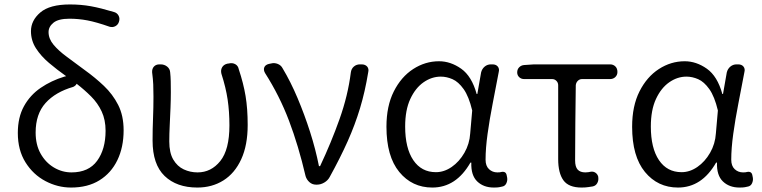

<svg xmlns="http://www.w3.org/2000/svg" viewBox="-20 -829 3423 862"><path d="M299 13Q239 13 184 -16Q129 -45 94.5 -100Q60 -155 60 -232Q60 -302 87.5 -352Q115 -402 162.5 -434.5Q210 -467 269 -485L277 -487Q236 -516 200 -546.5Q164 -577 141.5 -612Q119 -647 119 -689Q119 -737 161 -773Q203 -809 294 -809Q344 -809 388 -801Q432 -793 492 -775Q506 -771 512.5 -758.5Q519 -746 514 -731Q510 -718 498 -711.5Q486 -705 472 -709Q412 -730 372 -737.5Q332 -745 292 -745Q242 -745 220 -727Q198 -709 198 -685Q198 -655 220.5 -628Q243 -601 280 -574Q317 -547 361 -514Q407 -481 446.5 -443.5Q486 -406 510.5 -358Q535 -310 535 -244Q535 -168 507 -110Q479 -52 426.5 -19.5Q374 13 299 13ZM324 -453Q321 -445 309 -439Q229 -416 184.5 -366.5Q140 -317 140 -234Q140 -179 162.5 -139Q185 -99 222 -77Q259 -55 301 -55Q378 -55 416 -107Q454 -159 454 -242Q454 -291 436.5 -328.5Q419 -366 389 -396Q359 -426 324 -453Z M866 13Q773 13 719 -39Q665 -91 665 -198Q665 -248 667 -297Q669 -346 669 -395Q669 -427 668 -450Q667 -473 663 -504Q662 -520 671 -530Q680 -540 696 -540H701Q718 -540 730.5 -530Q743 -520 744 -504Q746 -486 746.5 -464Q747 -442 747 -415Q747 -384 745.5 -345Q744 -306 742 -266.5Q740 -227 740 -194Q740 -143 758 -112.5Q776 -82 805 -68.5Q834 -55 867 -55Q928 -55 969 -106Q1010 -157 1010 -266Q1010 -328 1002 -382Q994 -436 974 -498Q970 -514 977 -526.5Q984 -539 1000 -543L1007 -544Q1023 -548 1036 -541Q1049 -534 1052 -518Q1073 -455 1082.5 -398Q1092 -341 1092 -268Q1092 -177 1063 -114Q1034 -51 983 -19Q932 13 866 13Z M1399 0Q1382 0 1369.5 -11Q1357 -22 1352 -38Q1320 -175 1277.5 -287Q1235 -399 1170 -501Q1162 -515 1166.5 -526.5Q1171 -538 1187 -542L1197 -544Q1212 -548 1227 -542Q1242 -536 1249 -522Q1285 -462 1316 -388.5Q1347 -315 1372 -237Q1397 -159 1412 -83H1417Q1467 -189 1504.5 -294.5Q1542 -400 1555 -503Q1557 -520 1568.5 -530Q1580 -540 1596 -540H1603Q1620 -540 1628.5 -530Q1637 -520 1633 -504Q1619 -418 1596.5 -343.5Q1574 -269 1541 -195Q1508 -121 1460 -34Q1452 -19 1436 -9.5Q1420 0 1403 0Z M1921 13Q1830 13 1772.5 -57Q1715 -127 1715 -260Q1715 -353 1748 -418.5Q1781 -484 1835 -519Q1889 -554 1951 -554Q2003 -554 2050.5 -520.5Q2098 -487 2120 -407H2123L2140 -504Q2144 -520 2156 -530Q2168 -540 2184 -540H2191Q2207 -540 2215 -530Q2223 -520 2219 -505Q2206 -436 2192 -364.5Q2178 -293 2169 -228Q2160 -163 2160 -112Q2160 -84 2175.5 -69.5Q2191 -55 2213 -55Q2221 -55 2224 -55.5Q2227 -56 2231 -57Q2252 -61 2255 -41L2257 -31Q2259 -18 2253 -5.5Q2247 7 2233 9Q2228 10 2221 11.5Q2214 13 2197 13Q2151 13 2122.5 -14.5Q2094 -42 2096 -99H2092Q2028 13 1921 13ZM1937 -56Q1974 -56 2008 -79.5Q2042 -103 2065 -143Q2088 -183 2091 -230L2100 -333Q2085 -396 2061.5 -429Q2038 -462 2011.5 -473.5Q1985 -485 1959 -485Q1918 -485 1881.5 -459.5Q1845 -434 1822 -384.5Q1799 -335 1799 -261Q1799 -164 1835.5 -110Q1872 -56 1937 -56Z M2591 13Q2533 13 2509.5 -19.5Q2486 -52 2486 -115V-446Q2486 -458 2478 -466Q2470 -474 2459 -474H2333Q2320 -474 2311 -482.5Q2302 -491 2302 -504Q2302 -518 2311 -527Q2320 -536 2333 -537L2378 -540H2719Q2733 -540 2742.5 -531Q2752 -522 2752 -506Q2752 -492 2742.5 -483Q2733 -474 2719 -474H2593Q2582 -474 2574 -466Q2566 -458 2565 -446Q2564 -359 2563 -277Q2562 -195 2562 -109Q2562 -80 2573.5 -67.5Q2585 -55 2608 -55Q2617 -55 2621.5 -56Q2626 -57 2632 -58Q2644 -60 2653.5 -53.5Q2663 -47 2666 -35V-32Q2668 -19 2661.5 -7Q2655 5 2641 8Q2634 9 2621 11Q2608 13 2591 13Z M3024 13Q2933 13 2875.5 -57Q2818 -127 2818 -260Q2818 -353 2851 -418.5Q2884 -484 2938 -519Q2992 -554 3054 -554Q3106 -554 3153.5 -520.5Q3201 -487 3223 -407H3226L3243 -504Q3247 -520 3259 -530Q3271 -540 3287 -540H3294Q3310 -540 3318 -530Q3326 -520 3322 -505Q3309 -436 3295 -364.5Q3281 -293 3272 -228Q3263 -163 3263 -112Q3263 -84 3278.5 -69.5Q3294 -55 3316 -55Q3324 -55 3327 -55.5Q3330 -56 3334 -57Q3355 -61 3358 -41L3360 -31Q3362 -18 3356 -5.5Q3350 7 3336 9Q3331 10 3324 11.5Q3317 13 3300 13Q3254 13 3225.5 -14.5Q3197 -42 3199 -99H3195Q3131 13 3024 13ZM3040 -56Q3077 -56 3111 -79.5Q3145 -103 3168 -143Q3191 -183 3194 -230L3203 -333Q3188 -396 3164.5 -429Q3141 -462 3114.5 -473.5Q3088 -485 3062 -485Q3021 -485 2984.5 -459.5Q2948 -434 2925 -384.5Q2902 -335 2902 -261Q2902 -164 2938.5 -110Q2975 -56 3040 -56Z"/></svg>

Font: Chiron GoRound TC N
Style: Regular
Weight: 350
Designer: Ryoko NISHIZUKA 西塚涼子 (kana, bopomofo & ideographs); Paul D. Hunt (Latin, Greek & Cyrillic); Sandoll Communications 산돌커뮤니
Foundry: Adobe
Version: Version 1.000;hotconv 1.1.1;makeotfexe 2.6.0